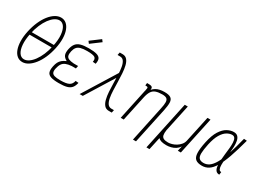

<svg xmlns="http://www.w3.org/2000/svg" viewBox="-42 -1699 3683 2740"><g transform="rotate(30 1800.0 -329.0)"><path d="M236 14Q186 14 149 -16Q112 -46 91.5 -101.5Q71 -157 69 -233.5Q67 -310 87 -404Q107 -496 140.5 -571.5Q174 -647 216.5 -701Q259 -755 307 -784.5Q355 -814 403 -814Q453 -814 489.5 -784Q526 -754 547 -698.5Q568 -643 570 -566.5Q572 -490 552 -396Q532 -304 498.5 -228.5Q465 -153 422 -99Q379 -45 331.5 -15.5Q284 14 236 14ZM237 -32Q275 -32 314.5 -58.5Q354 -85 390.5 -134.5Q427 -184 456 -252Q485 -320 503 -404Q527 -514 520 -595.5Q513 -677 482 -722.5Q451 -768 402 -768Q364 -768 324.5 -741.5Q285 -715 248.5 -665.5Q212 -616 183 -548Q154 -480 136 -396Q113 -287 119.5 -205Q126 -123 157 -77.5Q188 -32 237 -32ZM109 -377 119 -423H534L524 -377Z M836 14Q752 14 706 -1.5Q660 -17 647.5 -53.5Q635 -90 648 -152Q657 -196 672 -225Q687 -254 712.5 -275.5Q738 -297 780 -315Q732 -341 717.5 -376Q703 -411 716 -475Q729 -535 756 -569Q783 -603 833 -617.5Q883 -632 964 -632Q1049 -632 1095 -618.5Q1141 -605 1155 -574Q1169 -543 1157 -489L1108 -493Q1119 -547 1088.5 -566.5Q1058 -586 963 -586Q898 -586 858 -575Q818 -564 796.5 -538Q775 -512 765 -467Q755 -421 762.5 -393.5Q770 -366 799 -353Q828 -340 884 -336H956L946 -290H878Q821 -286 784.5 -271Q748 -256 727.5 -225.5Q707 -195 696 -144Q687 -101 697 -76.5Q707 -52 740.5 -42Q774 -32 837 -32Q935 -32 977.5 -54.5Q1020 -77 1032 -134L1081 -130Q1069 -75 1042.5 -43.5Q1016 -12 967 1Q918 14 836 14ZM931 -687 904 -722 1062 -840 1089 -805Z M1656 0Q1608 0 1580.5 -32Q1553 -64 1539.5 -117.5Q1526 -171 1521.5 -238Q1517 -305 1516 -377Q1515 -449 1512.5 -516Q1510 -583 1500.5 -636.5Q1491 -690 1469 -722Q1447 -754 1407 -754H1365L1374 -800H1422Q1469 -800 1496.5 -768Q1524 -736 1537 -682.5Q1550 -629 1554.5 -562Q1559 -495 1560.5 -423Q1562 -351 1564.5 -284Q1567 -217 1577 -163.5Q1587 -110 1609.5 -78Q1632 -46 1672 -46H1714L1704 0ZM1175 0 1529 -571 1532 -492 1227 0Z M2159 182 2283 -405Q2298 -473 2297 -512.5Q2296 -552 2274 -569Q2252 -586 2201 -586Q2137 -586 2095.5 -571.5Q2054 -557 2029.5 -519.5Q2005 -482 1990 -412L1902 0H1852L1960 -508L2019 -556Q2044 -584 2072 -600.5Q2100 -617 2134.5 -624.5Q2169 -632 2212 -632Q2284 -632 2316 -609.5Q2348 -587 2349.5 -536.5Q2351 -486 2333 -401L2209 182ZM1961 -510Q1968 -541 1969 -554.5Q1970 -568 1960.5 -572Q1951 -576 1925 -576L1930 -618Q1957 -618 1976.5 -616.5Q1996 -615 2007 -609Q2018 -603 2021.5 -589.5Q2025 -576 2020 -552Z M2381 182 2551 -618H2601L2506 -173Q2498 -119 2505 -88.5Q2512 -58 2538.5 -45Q2565 -32 2612 -32Q2640 -32 2675 -42Q2710 -52 2743 -72.5Q2776 -93 2801 -123Q2826 -153 2834 -193L2925 -618H2975L2843 0H2793L2812 -82Q2790 -48 2756.5 -26.5Q2723 -5 2685 4.5Q2647 14 2611 14Q2560 14 2527.5 4.5Q2495 -5 2476 -25L2431 182Z M3482 -46 3476 0Q3437 0 3417.5 -24.5Q3398 -49 3393 -91Q3388 -133 3391 -185Q3394 -237 3401 -292.5Q3408 -348 3413 -400Q3418 -452 3416 -494Q3414 -536 3399.5 -560.5Q3385 -585 3353 -585Q3312 -585 3267.5 -558.5Q3223 -532 3185 -468.5Q3147 -405 3123 -294Q3102 -194 3101 -137Q3100 -80 3123.5 -56Q3147 -32 3197 -32Q3246 -32 3288 -61.5Q3330 -91 3369 -159Q3408 -227 3446.5 -340Q3485 -453 3526 -620L3575 -616Q3527 -436 3484 -314.5Q3441 -193 3397.5 -121Q3354 -49 3305 -17.5Q3256 14 3196 14Q3125 14 3090 -15Q3055 -44 3052 -113.5Q3049 -183 3074 -302Q3101 -429 3146.5 -500.5Q3192 -572 3246.5 -602Q3301 -632 3354 -632Q3398 -632 3421 -607.5Q3444 -583 3452 -541Q3460 -499 3458 -447Q3456 -395 3449.5 -339Q3443 -283 3437.5 -231Q3432 -179 3432 -137Q3432 -95 3443 -70.5Q3454 -46 3482 -46Z"/></g></svg>

Font: Victor Mono Thin
Style: Italic
Weight: 100
Italic angle: -12°
Monospace: yes
Designer: Rune Bjørnerås
Version: Version 1.561;gftools[0.9.30]